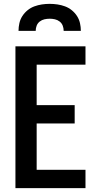

<svg xmlns="http://www.w3.org/2000/svg" viewBox="-20 -975 515 995"><path d="M60 0V-735H423V-640H170V-430H367V-335H170V-95H423V0ZM76 -815Q76 -835 80.5 -855Q85 -875 96 -892Q107 -909 123 -922Q139 -935 158 -942Q177 -949 197 -952Q217 -955 237 -955Q258 -955 278 -952Q298 -949 317 -942Q336 -935 352 -922Q368 -909 379 -892Q390 -875 394.5 -855Q399 -835 399 -815H310Q310 -829 305 -842Q300 -855 289 -863.5Q278 -872 264.5 -875Q251 -878 238 -878Q224 -878 210.5 -875Q197 -872 186 -863.5Q175 -855 170 -842Q165 -829 165 -815Z"/></svg>

Font: Iosevka QP
Style: Bold
Weight: 700
Designer: Belleve Invis
Foundry: Belleve Invis
Version: Version 20.0.0; ttfautohint (v1.8.4)